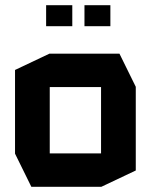

<svg xmlns="http://www.w3.org/2000/svg" viewBox="-20 -721 582 741"><path d="M172 -385V-514H441L504 -386V-385ZM101 0 38 -128V-129H370V0ZM38 -129V-451L171 -514H172V-129ZM370 0V-385H504V-63L371 0ZM306 -620V-701H406V-620ZM158 -620V-701H259V-620Z"/></svg>

Font: Foldit SemiBold
Style: Regular
Weight: 600
Version: Version 1.003